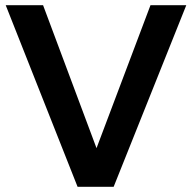

<svg xmlns="http://www.w3.org/2000/svg" viewBox="-20 -720 741 740"><path d="M146 -700H2L279 0H418L698 -700H560L352 -149Z"/></svg>

Font: Montserrat_SPRD_medium Medium
Style: Regular
Weight: 400
Designer: Julieta Ulanovsky edited by Nelly Hempel
Foundry: Julieta Ulanovsky
Version: Version 4.000;PS 004.000;hotconv 1.0.88;makeotf.lib2.5.64775